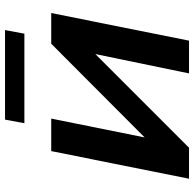

<svg xmlns="http://www.w3.org/2000/svg" viewBox="-24 -728 753 744"><g transform="rotate(-90 352.0 -356.5)"><path d="M31 0 138 -534H264L191 -172L554 -534H673L566 0H439L514 -363L151 0ZM246 -638 260 -713H607L593 -638Z"/></g></svg>

Font: Montserrat SemiBold
Style: Italic
Weight: 600
Italic angle: -11.3°
Designer: Julieta Ulanovsky
Foundry: Julieta Ulanovsky
Version: Version 9.000; ttfautohint (v1.8.4.7-5d5b)